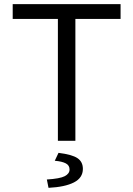

<svg xmlns="http://www.w3.org/2000/svg" viewBox="-20 -676 640 922"><path d="M258 0V-585H41V-656H559V-585H342V0ZM213 226 205 186Q268 182 291 170Q314 158 314 138Q314 118 296 108.5Q278 99 243 96L261 58Q326 66 352 83.5Q378 101 378 135Q378 178 335 200Q292 222 213 226Z"/></svg>

Font: Source Code Variable
Style: Regular
Weight: 400
Monospace: yes
Designer: Paul D. Hunt, Teo Tuominen
Foundry: Adobe Systems Incorporated
Version: Version 1.010;hotconv 1.0.106;makeotfexe 2.5.65593